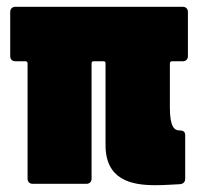

<svg xmlns="http://www.w3.org/2000/svg" viewBox="-20 -540 587 564"><path d="M532 -375V-505C532 -514 526 -520 517 -520H25C16 -520 10 -514 10 -505V-375C10 -366 16 -360 25 -360H55C59 -360 61 -357 61 -354V-15C61 -6 67 0 76 0H234C243 0 249 -6 249 -15V-354C249 -358 251 -360 255 -360H284C288 -360 290 -358 290 -354V-116C289 -12 365 4 436 4C463 4 488 2 509 1C519 0 524 -6 524 -15V-143C524 -154 517 -157 506 -157C493 -157 479 -167 479 -223V-354C479 -358 482 -360 485 -360H517C526 -360 532 -366 532 -375Z"/></svg>

Font: Barlow Condensed Black
Style: Regular
Weight: 900
Width: 3
Designer: Jeremy Tribby
Foundry: Tribby Type
Version: Version 1.422;hotconv 1.0.109;makeotfexe 2.5.65596